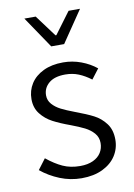

<svg xmlns="http://www.w3.org/2000/svg" viewBox="-83 -765 579 831"><g transform="rotate(-10 206.5 -349.0)"><path d="M211.4 -41Q244.6 -41 268.1 -52Q291.5 -63 303.2 -81.8Q314.9 -100.6 314.9 -124Q314.9 -149.4 299.1 -167.5Q283.2 -185.5 259.8 -197.3Q236.3 -209 201.2 -222.2Q156.7 -238.3 125.7 -254.6Q94.7 -271 74 -297.6Q53.2 -324.2 53.2 -362.3Q53.2 -399.9 72.5 -430.2Q91.8 -460.4 128.4 -478Q165 -495.6 215.3 -495.6Q256.3 -495.6 294.2 -481.4Q332 -467.3 360.8 -443.8L327.6 -400.4Q300.3 -420.9 273.7 -431.6Q247.1 -442.4 215.3 -442.4Q168 -442.4 143.1 -421.1Q118.2 -399.9 118.2 -367.7Q118.2 -345.2 133.1 -328.6Q147.9 -312 170.4 -300.5Q192.9 -289.1 228 -275.9Q278.3 -257.3 308.1 -241.9Q337.9 -226.6 359.1 -198.7Q380.4 -170.9 380.4 -127.4Q380.4 -88.9 360.1 -57.1Q339.8 -25.4 301 -6.6Q262.2 12.2 208.5 12.2Q159.2 12.2 113.3 -6.3Q67.4 -24.9 31.2 -54.7L65.9 -100.6Q102.1 -71.3 135.3 -56.2Q168.5 -41 211.4 -41ZM133.3 -711.4 203.6 -616.7H207.5L277.8 -711.4H328.1L233.9 -572.8H177.2L83.5 -711.4Z"/></g></svg>

Font: Varta
Style: Light
Weight: 300
Designer: Joana Correia, Viktoriya Grabowska, Eben Sorkin
Foundry: Sorkin Type
Version: Version 1.002; ttfautohint (v1.3) -l 8 -r 24 -G 200 -x 12 -H